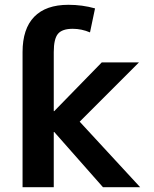

<svg xmlns="http://www.w3.org/2000/svg" viewBox="-20 -780 643 800"><path d="M204 -317H206L404 -520H559L312 -273L564 0H409L206 -230H204V0H74V-563Q74 -660 122.5 -710Q171 -760 265 -760Q323 -760 376 -745L355 -645Q320 -660 283 -660Q239 -660 221.5 -639Q204 -618 204 -563Z"/></svg>

Font: Mplus 1p Bold
Style: Bold
Weight: 700
Version: Version 1.061